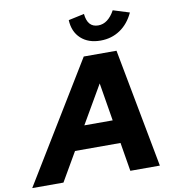

<svg xmlns="http://www.w3.org/2000/svg" viewBox="-162 -1029 999 1114"><g transform="rotate(-10 337.5 -471.5)"><path d="M-63 0 364 -700H557L689 0H515L487 -169H219L121 0ZM298 -306H465L428 -530ZM479 -863Q508 -863 532.5 -881.5Q557 -900 576 -935L672 -905Q643 -842 592.5 -808Q542 -774 477 -774Q405 -774 361.5 -814Q318 -854 315 -923L408 -943Q412 -903 429.5 -883Q447 -863 479 -863Z"/></g></svg>

Font: Red Hat Display Black
Style: Italic
Weight: 900
Italic angle: -12°
Designer: Pentagram / MCKL
Foundry: Pentagram / MCKL
Version: Version 1.003; Red Hat Display Black Italic